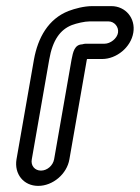

<svg xmlns="http://www.w3.org/2000/svg" viewBox="-20 -571 457 628"><path d="M157 -50C153 -29 134 -13 114 -13C94 -13 80 -29 84 -50L141 -376C152 -440 177 -474 215 -489C231 -495 257 -501 273 -501H335C354 -501 369 -483 366 -464C363 -445 341 -428 322 -428H260C256 -428 253 -427 249 -426C224 -425 219 -402 214 -376ZM207 -50 264 -376C264 -377 265 -377 265 -378H314C361 -378 408 -416 416 -464C424 -511 391 -551 344 -551H282C255 -551 225 -543 204 -535C138 -509 104 -448 91 -376L34 -50C26 -2 57 37 105 37C153 37 199 -2 207 -50Z"/></svg>

Font: Blanket
Style: BdOutlineObl
Weight: 700
Foundry: Cannot Into Space Fonts
Version: Version 0.9